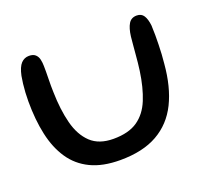

<svg xmlns="http://www.w3.org/2000/svg" viewBox="-91 -572 793 719"><g transform="rotate(-20 306.0 -212.0)"><path d="M275 31.5Q205 31.5 157.2 8.2Q109.5 -15 80.8 -57.8Q52 -100.5 39 -160Q26 -219.5 26 -292.5Q26 -310 27 -327.8Q28 -345.5 30 -362.2Q32 -379 34.5 -392Q41.5 -425 54.5 -438.8Q67.5 -452.5 86 -452.5Q103 -452.5 111.8 -444.2Q120.5 -436 123.2 -423.2Q126 -410.5 126 -397.5Q126.5 -388.5 126.2 -375.2Q126 -362 125.8 -347.2Q125.5 -332.5 125.5 -318.5Q125.5 -304.5 126 -293Q127.5 -223 141.5 -168.5Q155.5 -114 188.2 -83Q221 -52 278.5 -52Q339 -52 374.8 -76.8Q410.5 -101.5 429.2 -147.8Q448 -194 457 -257.5Q459 -272.5 460.8 -288.8Q462.5 -305 463.8 -321.8Q465 -338.5 466.8 -355.8Q468.5 -373 470 -390Q474 -422 484.5 -439.2Q495 -456.5 517 -456.5Q535.5 -456.5 544.5 -442.5Q553.5 -428.5 556.5 -402.5Q557.5 -383 557.5 -363.8Q557.5 -344.5 557 -325.5Q556.5 -306.5 555.5 -288Q554.5 -269.5 552.5 -251.5Q545 -161.5 513.8 -98.2Q482.5 -35 423.8 -1.8Q365 31.5 275 31.5Z"/></g></svg>

Font: Gluten Light
Style: Regular
Weight: 300
Designer: Tyler Finck
Foundry: Etcetera Type Company
Version: Version 1.300